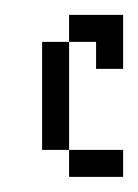

<svg xmlns="http://www.w3.org/2000/svg" viewBox="-20 -234 183 254"><path d="M71.4 -35.7V-178.6H35.7V-35.7ZM71.4 -35.7V0H142.9V-35.7ZM71.4 -214.3V-178.6H107.1V-142.9H142.9V-214.3Z"/></svg>

Font: Gossip Low Pixel
Style: Regular
Weight: 500
Width: 3
Designer: Deborah Khodanovich
Version: Version 1.001;Glyphs 3.3.1 (3343)